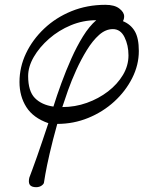

<svg xmlns="http://www.w3.org/2000/svg" viewBox="-20 -493 617 798"><path d="M130 285Q121 285 114 282.5Q107 280 103.5 274.5Q100 269 100 261Q100 256 100.5 252.5Q101 249 102 245Q106 234 114.5 211.5Q123 189 134 157.5Q145 126 157 90.5Q169 55 181 19Q118 -3 89.5 -48Q61 -93 61 -152Q61 -214 88 -271Q115 -328 163.5 -374Q212 -420 277 -446.5Q342 -473 418 -473Q456 -473 476 -457.5Q496 -442 496 -425Q496 -414 491 -405Q523 -392 540 -363.5Q557 -335 557 -281Q557 -223 529.5 -168.5Q502 -114 455 -71Q408 -28 347 -3Q286 22 218 22Q199 90 186.5 144.5Q174 199 168.5 231Q163 263 163 264Q163 271 153.5 278Q144 285 130 285ZM202 -50Q216 -95 235 -147Q254 -199 276.5 -249.5Q299 -300 325 -342Q351 -384 380 -409Q325 -409 274.5 -388Q224 -367 184 -332Q144 -297 120.5 -256.5Q97 -216 97 -177Q97 -114 125 -85.5Q153 -57 202 -50ZM239 -48Q292 -48 341 -65.5Q390 -83 429 -113Q468 -143 491 -181.5Q514 -220 514 -263Q514 -305 497.5 -338.5Q481 -372 449 -372Q419 -372 392 -348Q365 -324 341 -285Q317 -246 297 -202Q277 -158 262.5 -117Q248 -76 239 -48Z"/></svg>

Font: EB Garamond
Style: Italic
Weight: 400
Italic angle: -17.2°
Designer: Georg Duffner and Octavio Pardo
Foundry: Georg Duffner
Version: Version 1.001